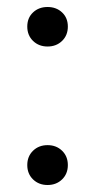

<svg xmlns="http://www.w3.org/2000/svg" viewBox="-20 -624 272 549"><path d="M58 -548Q58 -573 74.5 -588.5Q91 -604 116 -604Q141 -604 157.5 -588.5Q174 -573 174 -548Q174 -523 157.5 -507Q141 -491 116 -491Q91 -491 74.5 -507Q58 -523 58 -548ZM58 -152Q58 -177 74.5 -193Q91 -209 116 -209Q141 -209 157.5 -193Q174 -177 174 -152Q174 -127 157.5 -111Q141 -95 116 -95Q91 -95 74.5 -111Q58 -127 58 -152Z"/></svg>

Font: LINE Seed Sans KR Regular
Style: Regular
Weight: 400
Designer: LINE VX Design & Sandoll Inc & Dalton Maag Ltd
Foundry: Sandoll Inc.
Version: Version 1.000